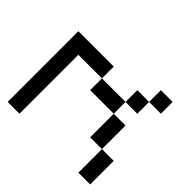

<svg xmlns="http://www.w3.org/2000/svg" viewBox="-110 -579 720 720"><g transform="rotate(-45 250.0 -219.0)"><path d="M0 -375V-437.5H62.5V-375ZM62.5 -375V-437.5H125V-375ZM125 -375V-437.5H187.5V-375ZM250 -375V-437.5H312.5V-375ZM187.5 -375V-437.5H250V-375ZM250 -187.5V-250H312.5V-187.5ZM125 -62.5V-125H187.5V-62.5ZM312.5 -312.5V-375H375V-312.5ZM312.5 -250V-312.5H375V-250ZM312.5 -375V-437.5H375V-375ZM0 0V-62.5H62.5V0ZM62.5 0V-62.5H125V0ZM250 -125V-187.5H312.5V-125ZM187.5 -62.5V-125H250V-62.5ZM312.5 -62.5V-125H375V-62.5ZM375 0V-62.5H437.5V0Z"/></g></svg>

Font: AprilSans
Style: Regular
Weight: 400
Designer: typesprite
Version: Version 1.001;PS 001.001;hotconv 1.0.88;makeotf.lib2.5.64775